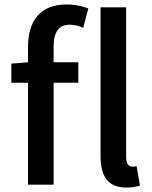

<svg xmlns="http://www.w3.org/2000/svg" viewBox="-20 -830 683 863"><path d="M547 13C575 13 594 9 609 4L594 -83C584 -81 580 -81 574 -81C561 -81 547 -92 547 -123V-797H432V-129C432 -40 463 13 547 13ZM106 0H221V-458H332V-550H221V-620C221 -687 245 -719 294 -719C313 -719 334 -714 354 -705L377 -792C352 -802 317 -810 280 -810C157 -810 106 -732 106 -619V-550L31 -544V-458H106Z"/></svg>

Font: Source Han Sans JP Medium
Style: Regular
Weight: 500
Designer: Ryoko NISHIZUKA 西塚涼子 (kana, bopomofo & ideographs); Paul D. Hunt (Latin, Greek & Cyrillic); Sandoll Communications 산돌커뮤니
Foundry: Adobe
Version: Version 2.002;hotconv 1.0.116;makeotfexe 2.5.65601